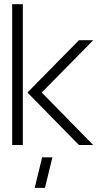

<svg xmlns="http://www.w3.org/2000/svg" viewBox="-20 -704 492 932"><path d="M148.4 208 184.6 59.6H234.4L198.2 208ZM39.1 0V-683.6H90.8V0ZM113.3 -254.9 363.3 -508.8H432.6L182.6 -254.9L432.6 0H363.3Z"/></svg>

Font: Post No Bills Colombo
Style: Regular
Weight: 500
Designer: Kosala Senevirathne, Siva Puranthara, Lasantha Premarathna, Tharique Azeez
Foundry: Mooniak
Version: Version 1.220 ; ttfautohint (v1.5)